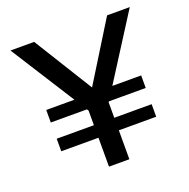

<svg xmlns="http://www.w3.org/2000/svg" viewBox="-125 -820 927 941"><g transform="rotate(-20 338.5 -350.0)"><path d="M286.3 0V-292.2L27.2 -700H150.8L341 -393L531.2 -700H649.5L392.6 -296.4V0ZM92.3 -150.8V-216.2H303.7V-150.8ZM92.3 -300.8V-366.2H291V-300.8ZM376.6 -150.8V-216.2H587.4V-150.8ZM389.2 -300.8V-366.2H587.4V-300.8Z"/></g></svg>

Font: REM Medium
Style: Regular
Weight: 500
Designer: Octavio Pardo
Foundry: Ashler Design
Version: Version 1.005;gftools[0.9.28]